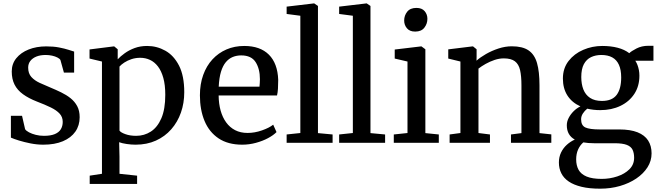

<svg xmlns="http://www.w3.org/2000/svg" viewBox="-20 -839 3874 1128"><path d="M234.5 11Q197 11 159.5 3.5Q122 -4 91.2 -13.5Q60.5 -23 44 -30.5V-158.5H109.5L127.5 -80Q133.5 -70.5 150.5 -61.5Q167.5 -52.5 190.2 -46.8Q213 -41 238 -41Q277.5 -41 302 -51.2Q326.5 -61.5 337.5 -80Q348.5 -98.5 348.5 -123Q348.5 -151.5 330.5 -171.2Q312.5 -191 278.8 -207.5Q245 -224 196.5 -242.5Q148 -261.5 115 -285.5Q82 -309.5 65.5 -342Q49 -374.5 49 -419Q49 -464 75.8 -497Q102.5 -530 148.2 -548.2Q194 -566.5 251.5 -566.5Q294.5 -566.5 326.8 -560.2Q359 -554 381.2 -546.8Q403.5 -539.5 415.5 -536V-412.5H355.5L335 -486.5Q330.5 -494.5 317.2 -501.2Q304 -508 286 -512Q268 -516 248 -516Q217 -516 194 -506.8Q171 -497.5 158.2 -481Q145.5 -464.5 145.5 -442Q145.5 -407.5 164.2 -386.8Q183 -366 213 -352.2Q243 -338.5 275.5 -325Q308 -311.5 339 -296.5Q370 -281.5 394.5 -262Q419 -242.5 433.5 -215.5Q448 -188.5 448 -150.5Q448 -102 422.8 -65.8Q397.5 -29.5 349.5 -9.2Q301.5 11 234.5 11Z M507 241.5V193L579 182V-477.5L506 -495V-548.5L648.5 -566.5H651L671.5 -549.5V-490.5Q687.5 -508 712.8 -526.2Q738 -544.5 771.2 -556.8Q804.5 -569 844.5 -569Q901.5 -569 951.2 -541.2Q1001 -513.5 1031.8 -453.5Q1062.5 -393.5 1062.5 -297Q1062.5 -233.5 1043 -177.8Q1023.5 -122 986.2 -79.5Q949 -37 896 -13Q843 11 776.5 11Q752 11 724.5 7Q697 3 680 -3.5L682 80.5V182L785.5 193V241.5ZM780 -41Q827.5 -41 866.2 -66Q905 -91 928 -144.2Q951 -197.5 951 -282Q951 -340 939.5 -381.2Q928 -422.5 907.8 -448.8Q887.5 -475 861 -487.2Q834.5 -499.5 804 -499.5Q776.5 -499.5 752.5 -491.5Q728.5 -483.5 710.2 -471.5Q692 -459.5 682 -448V-71.5Q689.5 -60.5 716.8 -50.8Q744 -41 780 -41Z M1403 11Q1319.5 11 1264.2 -26Q1209 -63 1181.8 -128.2Q1154.5 -193.5 1154.5 -279Q1154.5 -345 1173.8 -398.5Q1193 -452 1228 -490Q1263 -528 1310.5 -548.5Q1358 -569 1415 -569Q1508.5 -569 1559.8 -517.8Q1611 -466.5 1614.5 -370Q1614.5 -340 1613 -317.5Q1611.5 -295 1607.5 -278H1264.5Q1265 -229.5 1276.2 -189.2Q1287.5 -149 1308.8 -119.8Q1330 -90.5 1361.5 -74.2Q1393 -58 1434.5 -58Q1476.5 -58 1519.2 -73Q1562 -88 1585 -106.5L1604.5 -63Q1586.5 -44.5 1554.8 -27.5Q1523 -10.5 1483.5 0.2Q1444 11 1403 11ZM1265 -330H1504.5Q1505.5 -339 1506.2 -351.5Q1507 -364 1507 -373.5Q1507 -434.5 1481.8 -474Q1456.5 -513.5 1397 -513.5Q1370 -513.5 1347 -504Q1324 -494.5 1306.5 -473.5Q1289 -452.5 1278.2 -417.2Q1267.5 -382 1265 -330Z M1744.5 -57.5V-746.5L1664 -757V-800L1824.5 -819H1826L1848 -804V-57L1934 -49V0H1664V-49Z M2053 -57.5V-746.5L1972.5 -757V-800L2133 -819H2134.5L2156.5 -804V-57L2242.5 -49V0H1972.5V-49Z M2293.5 0V-49L2374 -57.5V-477.5L2299 -495V-548L2454 -566.5H2456L2479 -549.5V-57L2558 -49V0ZM2418.5 -653.5Q2387 -653.5 2370.8 -672.8Q2354.5 -692 2354.5 -718.5Q2354.5 -747.5 2372.2 -770Q2390 -792.5 2426 -792.5H2427Q2458.5 -792.5 2474.8 -773.5Q2491 -754.5 2491 -728.5Q2491 -699.5 2473.2 -676.5Q2455.5 -653.5 2419.5 -653.5Z M2685 -57.5V-477.5L2613.5 -495V-549L2756 -566.5H2759L2780 -549.5V-507.5L2779.5 -482.5Q2801 -502 2835 -521.5Q2869 -541 2908.5 -554Q2948 -567 2987 -567Q3050 -567 3085.2 -543Q3120.5 -519 3135 -468.5Q3149.5 -418 3149.5 -338.5V-57L3219 -49.5V0H2982V-49L3043.5 -57V-337.5Q3043.5 -392 3035.5 -427Q3027.5 -462 3005 -479Q2982.5 -496 2939.5 -496Q2913 -496 2885.5 -486.8Q2858 -477.5 2833.5 -463.8Q2809 -450 2791 -436V-57.5L2858.5 -49V0H2621.5V-49Z M3506 269.5Q3442.5 269.5 3396.8 258.5Q3351 247.5 3321.5 227.5Q3292 207.5 3277.8 179.2Q3263.5 151 3263.5 115.5Q3263.5 83.5 3276.2 57Q3289 30.5 3310.5 11.2Q3332 -8 3357 -19Q3334 -31.5 3322 -52.5Q3310 -73.5 3310 -103Q3310 -125 3321 -146.2Q3332 -167.5 3350 -185.5Q3368 -203.5 3390 -214Q3340 -236.5 3313.5 -278Q3287 -319.5 3287 -377.5Q3287 -437.5 3320.2 -480.5Q3353.5 -523.5 3406.5 -546.2Q3459.5 -569 3518.5 -569Q3568.5 -569 3608.8 -558.5Q3649 -548 3677 -526.5Q3688 -538 3719 -554Q3750 -570 3788.5 -570H3819V-482H3712.5Q3720 -471 3725.2 -457Q3730.5 -443 3733.5 -427.2Q3736.5 -411.5 3736.5 -394.5Q3736.5 -333 3706.8 -287.5Q3677 -242 3625 -217Q3573 -192 3506.5 -192Q3486 -192 3466.8 -194.2Q3447.5 -196.5 3430 -200.5Q3414.5 -188 3404.2 -172Q3394 -156 3394 -138.5Q3394 -102 3419 -90.2Q3444 -78.5 3504 -78.5H3618Q3683.5 -78.5 3725.5 -61.8Q3767.5 -45 3787.8 -13.5Q3808 18 3808 62Q3808 106.5 3784 144Q3760 181.5 3718.2 209.8Q3676.5 238 3622 253.8Q3567.5 269.5 3506 269.5ZM3515 212Q3562.5 212 3606.2 197.5Q3650 183 3677.8 155.5Q3705.5 128 3705.5 88Q3705.5 60.5 3696.5 41.2Q3687.5 22 3662.5 12.2Q3637.5 2.5 3589.5 2.5H3469.5Q3452.5 2.5 3436.5 1.2Q3420.5 0 3407 -2.5Q3387 15 3376 40Q3365 65 3365 97.5Q3365 133 3379.2 158.8Q3393.5 184.5 3426.5 198.2Q3459.5 212 3515 212ZM3516.5 -246Q3576 -246 3602.8 -281.5Q3629.5 -317 3629.5 -384Q3629.5 -429 3616.2 -458.2Q3603 -487.5 3577 -501.8Q3551 -516 3513 -516Q3479 -516 3452.2 -503.2Q3425.5 -490.5 3410.2 -462Q3395 -433.5 3395 -386.5Q3395 -345.5 3407.2 -313.8Q3419.5 -282 3446.5 -264Q3473.5 -246 3516.5 -246Z"/></svg>

Font: Merriweather 20pt
Style: Regular
Weight: 400
Version: Version 2.100